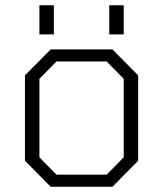

<svg xmlns="http://www.w3.org/2000/svg" viewBox="-20 -711 621 731"><path d="M130 -580V-691H185V-580ZM396 -580V-691H451V-580ZM173 0 75 -99V-424L173 -523H408L506 -424V-99L408 0ZM195 -46H386L451 -112V-411L386 -477H195L130 -411V-112Z"/></svg>

Font: Tomorrow Light
Style: Regular
Weight: 300
Designer: Tony de Marco, Monica Rizzolli
Foundry: Just in Type
Version: Version 2.002